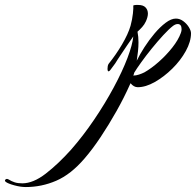

<svg xmlns="http://www.w3.org/2000/svg" viewBox="-426 -346 791 775"><path d="M-322 409Q-343 409 -368.5 402Q-394 395 -403 388Q-406 385 -406 383Q-406 379 -401.5 377Q-397 375 -392 378Q-379 386 -366.5 390Q-354 394 -336 394Q-292 394 -241.5 355Q-191 316 -139 258Q-90 202 -46 137Q-2 72 33 7Q68 -58 88.5 -112Q109 -166 112 -199Q101 -183 86.5 -162Q72 -141 65 -130Q55 -116 50 -107.5Q45 -99 39 -90Q33 -81 19 -63Q15 -58 12 -58Q8 -58 8 -69Q8 -74 9 -79.5Q10 -85 13 -89Q42 -125 66.5 -166.5Q91 -208 101 -242Q108 -268 110.5 -291.5Q113 -315 112 -324Q118 -326 123 -326Q128 -326 132 -326Q152 -326 161.5 -316Q171 -306 171 -291Q171 -278 163 -260Q157 -247 148 -237Q139 -227 129 -218Q131 -208 132 -197.5Q133 -187 133 -175Q133 -158 131 -139Q129 -120 126 -101Q138 -126 157 -155.5Q176 -185 198 -211Q220 -237 242.5 -254Q265 -271 284 -271Q300 -271 314 -260.5Q328 -250 336.5 -236Q345 -222 345 -212Q345 -178 324 -140Q303 -102 269.5 -69Q236 -36 199 -15Q162 6 130 6Q114 6 101 -10L99 -6Q75 48 44 103Q13 158 -20 207.5Q-53 257 -85 294Q-140 358 -199 383.5Q-258 409 -322 409ZM112 -41Q123 -41 135 -45Q147 -49 157 -54Q185 -70 215 -96.5Q245 -123 269.5 -154Q294 -185 304 -213Q307 -221 307 -228Q307 -249 291 -249Q283 -249 273 -242Q256 -229 233 -204Q210 -179 186.5 -150Q163 -121 144 -94.5Q125 -68 116 -53Q115 -49 114 -46Q113 -43 112 -41Z"/></svg>

Font: The Nautigal
Style: Bold
Weight: 700
Designer: Robert E. Leuschke
Foundry: Robert E. Leuschke
Version: Version 1.100; ttfautohint (v1.8.3)